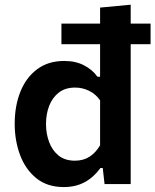

<svg xmlns="http://www.w3.org/2000/svg" viewBox="-20 -764 645 797"><path d="M245 12.5Q176 12.5 130.8 -24.2Q85.5 -61 63.2 -120.8Q41 -180.5 41 -250Q41 -324 64.5 -383Q88 -442 134 -476.5Q180 -511 246.5 -511Q293.5 -511 328.5 -493Q363.5 -475 384.5 -445.5H395.5V-580.5H235V-666H395.5V-732.5L522.5 -744.5V-666H605V-580.5H522.5V0H414L406.5 -66.5H397Q369 -28 331.5 -7.8Q294 12.5 245 12.5ZM291 -97Q327 -97 352.8 -114.2Q378.5 -131.5 395.5 -161V-347.5Q377.5 -373.5 350 -387Q322.5 -400.5 292 -400.5Q251 -400.5 224.2 -379.8Q197.5 -359 184.2 -324.8Q171 -290.5 171 -249Q171 -209.5 183.8 -174.8Q196.5 -140 223 -118.5Q249.5 -97 291 -97Z"/></svg>

Font: Commissioner SemiBold
Style: Regular
Weight: 600
Designer: Kostas Bartsokas
Foundry: Kostas Bartsokas
Version: Version 1.000; ttfautohint (v1.8.3)